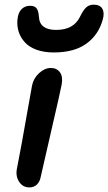

<svg xmlns="http://www.w3.org/2000/svg" viewBox="-20 -797 467 828"><path d="M211.9 -570.8Q169.4 -570.8 137.5 -582.5Q105.5 -594.2 87.2 -614.5Q68.8 -634.8 60.8 -659.4Q52.7 -684.1 55.2 -711.9Q58.1 -742.7 72.8 -757.3Q87.4 -772 109.9 -772Q128.4 -772 137.2 -761.7Q146 -751.5 147.9 -724.1Q150.9 -668 222.2 -668Q297.9 -668 325.2 -725.1Q339.4 -754.4 352.3 -765.6Q365.2 -776.9 383.8 -776.9Q411.6 -776.9 421.6 -758.8Q431.6 -740.7 422.9 -711.9Q404.8 -646.5 352.3 -608.6Q299.8 -570.8 211.9 -570.8ZM106.9 11.2Q78.1 11.2 62.3 -13.4Q46.4 -38.1 53.2 -70.8Q74.7 -180.7 92.5 -284.4Q110.4 -388.2 118.2 -428.2Q124.5 -459.5 148.7 -481.7Q172.9 -503.9 199.2 -503.9Q224.6 -503.9 238.3 -485.4Q252 -466.8 246.1 -433.1Q238.8 -395.5 201.2 -233.6Q163.6 -71.8 155.8 -35.2Q151.9 -13.7 139.2 -1.2Q126.5 11.2 106.9 11.2Z"/></svg>

Font: Shantell Sans Normal
Style: Italic
Weight: 500
Italic angle: -11.31°
Designer: Stephen Nixon, Anya Danilova, Shantell Martin
Foundry: Arrow Type
Version: Version 1.006;[559af2be0]